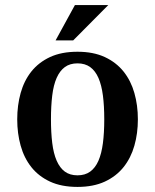

<svg xmlns="http://www.w3.org/2000/svg" viewBox="-20 -736 620 767"><path d="M48.8 -259.3Q48.8 -315.4 62.5 -364.5Q76.2 -413.6 105.2 -450.2Q134.3 -486.8 179.9 -508.1Q225.6 -529.3 289.6 -529.3Q353 -529.3 398.7 -508.1Q444.3 -486.8 473.6 -450.2Q502.9 -413.6 516.8 -364.5Q530.8 -315.4 530.8 -259.3Q530.8 -203.1 516.8 -154.1Q502.9 -105 473.6 -68.4Q444.3 -31.7 398.7 -10.5Q353 10.7 289.6 10.7Q225.6 10.7 179.9 -10.5Q134.3 -31.7 105.2 -68.4Q76.2 -105 62.5 -154.1Q48.8 -203.1 48.8 -259.3ZM183.6 -259.8Q183.6 -206.1 188.7 -164.6Q193.8 -123 206.3 -94.2Q218.8 -65.4 239 -50.5Q259.3 -35.6 289.6 -35.6Q319.8 -35.6 340.3 -50.5Q360.8 -65.4 373.3 -94Q385.7 -122.6 391.1 -164.1Q396.5 -205.6 396.5 -259.3Q396.5 -313 391.1 -354.5Q385.7 -396 373.3 -424.6Q360.8 -453.1 340.3 -468Q319.8 -482.9 289.6 -482.9Q259.3 -482.9 239 -468Q218.8 -453.1 206.3 -424.8Q193.8 -396.5 188.7 -354.7Q183.6 -313 183.6 -259.8ZM279.3 -715.8H412.6L272.5 -574.7H202.1Z"/></svg>

Font: Arian AMU Serif
Style: Bold
Weight: 700
Designer: Ruben Hakobyan (Tarumian)
Foundry: Ruben Hakobyan (Tarumian)
Version: Version 1.002